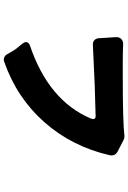

<svg xmlns="http://www.w3.org/2000/svg" viewBox="153 -871 694 1040"><g transform="rotate(90 500.0 -351.0)"><path d="M609 -522Q566 -521 440 -517Q221 -507 221 -507Q204 -507 195 -518Q188 -527 187 -540Q181 -632 181 -634Q181 -651 191.5 -661Q202 -671 218 -671Q220 -671 222 -671Q263 -669 315 -669H398Q641 -669 717 -678Q719 -678 720 -678Q729 -678 739 -673L801 -641Q822 -630 822 -608Q822 -603 821 -599Q774 -394 642 -244.5Q510 -95 315 -27Q302 -22 291 -27Q280 -32 275 -41Q267 -53 259 -68Q251 -83 239.5 -97.5Q228 -112 224 -116Q222 -119 216 -126Q208 -136 208 -145Q208 -159 226 -166Q525 -267 622 -496Q625 -505 625 -509Q625 -513 623 -516Q619 -522 609 -522Z"/></g></svg>

Font: Tsunagi Gothic Black
Style: Regular
Weight: 900
Designer: Yoshimichi Ohira
Foundry: Positype
Version: Version 1.001